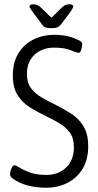

<svg xmlns="http://www.w3.org/2000/svg" viewBox="-20 -874 460 899"><path d="M195 5Q149 5 109.5 -5.5Q70 -16 38 -39Q27 -47 27 -59Q27 -69 33 -84.5Q39 -100 48 -100Q55 -100 73 -88.5Q91 -77 121.5 -66Q152 -55 198 -55Q253 -55 289.5 -89.5Q326 -124 326 -185Q326 -227 307 -253Q288 -279 258.5 -296.5Q229 -314 196 -330Q158 -348 122 -370Q86 -392 63 -427.5Q40 -463 40 -521Q40 -580 65 -622.5Q90 -665 134.5 -688Q179 -711 236 -711Q304 -711 355 -682Q362 -678 363.5 -675Q365 -672 365 -666Q365 -660 361 -643.5Q357 -627 349 -627Q338 -627 310.5 -639Q283 -651 231 -651Q199 -651 170.5 -637.5Q142 -624 124 -596.5Q106 -569 106 -527Q106 -487 125 -461.5Q144 -436 174.5 -418Q205 -400 239 -384Q276 -365 311.5 -343Q347 -321 370 -284.5Q393 -248 393 -189Q393 -127 367 -84Q341 -41 296.5 -18Q252 5 195 5ZM303 -854Q323 -854 323 -844Q323 -839 318 -831.5Q313 -824 308 -816L265 -759Q258 -750 248.5 -746Q239 -742 221 -742Q203 -742 193 -745.5Q183 -749 177 -759L134 -817Q129 -824 123.5 -832Q118 -840 118 -844Q118 -854 138 -854Q154 -854 170 -840L221 -791L271 -840Q286 -854 303 -854Z"/></svg>

Font: Asap Condensed Light
Style: Regular
Weight: 300
Width: 3
Designer: Pablo Cosgaya
Foundry: Omnibus-Type
Version: Version 3.001; ttfautohint (v1.8.4.7-5d5b)